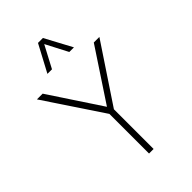

<svg xmlns="http://www.w3.org/2000/svg" viewBox="-235 -882 972 972"><g transform="rotate(-45 250.5 -396.5)"><path d="M155.8 -648.9H188.5L251 -767.1L312.5 -648.9H345.7L268.1 -793.5H232.9ZM234.4 0H267.1V-284.2L474.1 -595.2H434.1L251 -317.9L67.9 -595.2H26.9L234.4 -283.7Z"/></g></svg>

Font: Now ExtraLight
Style: Regular
Weight: 200
Designer: Alfredo Marco Pradil
Foundry: Alfredo Marco Pradil
Version: Version 1.200;hotconv 1.0.109;makeotfexe 2.5.65596